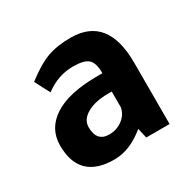

<svg xmlns="http://www.w3.org/2000/svg" viewBox="-113 -587 728 720"><g transform="rotate(-30 251.0 -227.0)"><path d="M434 0H333L323 -43Q257 12 189 12Q38 12 38 -135Q38 -208 101 -249Q165 -291 290 -291H311V-293Q311 -336 293 -352Q275 -368 228 -368Q162 -368 107 -326Q89 -359 73 -391Q130 -435 172.5 -450.5Q215 -466 274 -466Q434 -466 434 -266ZM307 -214H292Q235 -214 200 -194Q165 -174 165 -141Q165 -79 219 -79Q252 -79 277 -98Q302 -117 307 -146Z"/></g></svg>

Font: Tajawal
Style: Bold
Weight: 700
Designer: Boutros Fonts
Foundry: Created by Boutros International 2017
Version: Version 1.700